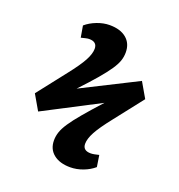

<svg xmlns="http://www.w3.org/2000/svg" viewBox="-127 -706 846 908"><g transform="rotate(20 296.0 -252.0)"><path d="M325 96Q272 96 241 71Q210 46 210 2Q210 -19 217 -40Q224 -61 242 -88Q260 -115 292 -153Q324 -191 374 -246L93 -100L49 -176L161 -319Q206 -376 224.5 -410.5Q243 -445 243 -470Q243 -505 203 -505Q196 -505 185.5 -502.5Q175 -500 163 -497L153 -555Q176 -575 208.5 -587.5Q241 -600 272 -600Q326 -600 356.5 -574.5Q387 -549 387 -504Q387 -482 380 -461.5Q373 -441 355.5 -415Q338 -389 307 -352.5Q276 -316 227 -264L505 -404L549 -328L437 -185Q391 -127 372.5 -92.5Q354 -58 354 -33Q354 1 394 1Q402 1 412.5 -1Q423 -3 435 -6L444 52Q421 72 389 84Q357 96 325 96Z"/></g></svg>

Font: Literata 7pt
Style: Bold Italic
Weight: 700
Italic angle: -2°
Designer: Latin by Veronika Burian and Jose Scaglione. Greek by Irene Vlachou. Cyrillic by Vera Evstafieva
Foundry: TypeTogether
Version: Version 3.002